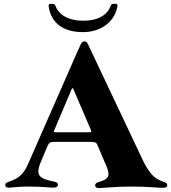

<svg xmlns="http://www.w3.org/2000/svg" viewBox="-20 -961 882 989"><path d="M395.6 -732.2 384.6 -707.4H384.2L122.2 -110.8C94.1 -47.2 54.7 -35.5 23.4 -24.1C12.8 -20.2 6.7 -16.3 7.1 -7.8C6.7 2.1 16 5.3 24.9 5.7C44.4 5.3 73.9 0 121.4 0C204.5 0 226.9 5.3 256.4 5.7C267.8 5.3 278.1 1.4 278.4 -9.2C278.1 -18.5 272 -22.4 261.4 -24.9C179 -41.5 157.7 -56.1 196 -140.6L226.6 -212.7C233 -225.5 239.3 -230.1 257.8 -230.1H451C469.8 -230.1 475.5 -226.2 479.8 -218.4L522.7 -117.9C549.7 -58.6 545.1 -39.8 490.8 -24.1C473.7 -19.5 470.2 -13.5 470.2 -5.7C470.2 0.7 474.1 7.5 487.9 7.8C514.9 7.5 578.5 0 649.9 0C757.8 0 784.1 6.7 818.9 6.4C833.5 6.7 841.3 2.5 841.6 -7.8C841.3 -17 835.2 -20.2 819.6 -25.6C781.6 -38.7 755.7 -57.5 720.2 -126.4L477.6 -639.2L433.9 -731.5C430.4 -739.3 426.5 -747.9 415.5 -747.9C404.8 -747.9 399.1 -740.1 395.6 -732.2ZM230.5 -929.7C242.2 -842.3 306.1 -795.1 407.7 -795.5C506 -795.8 572.8 -854 585.2 -930.4C585.9 -938.6 583.5 -941.4 575.3 -941.4H563.9C555.8 -940.7 552.2 -937.9 549.7 -930C538 -896 500.7 -854 407.7 -854.4C317.1 -854.8 278.1 -896 266 -930C263.1 -937.9 259.6 -940.7 251.4 -941.1H240.8C232.6 -940.7 230.1 -937.9 230.5 -929.7ZM259.2 -289.8 261.4 -294.7 345.2 -492.5 349.1 -501.8C352.3 -508.2 354.4 -508.9 357.2 -503.6L365.8 -484L366.5 -482.2L449.2 -289.1C451.3 -282.3 449.2 -280.2 441.8 -279.8H265.6C258.5 -279.8 255.7 -282 259.2 -289.8Z"/></svg>

Font: Margiela Serif
Style: Bold
Weight: 700
Designer: Andreas Faust, Stefan Endress
Version: Version 1.002;FEAKit 1.0